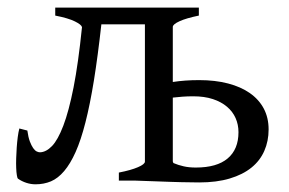

<svg xmlns="http://www.w3.org/2000/svg" viewBox="-20 -474 759 504"><path d="M433.6 -50.8Q433.6 -48.3 435.5 -45.9Q448.2 -40.5 462.2 -37.4Q476.1 -34.2 494.1 -34.2Q549.3 -34.2 577.6 -58.1Q606 -82 606 -127Q606 -147 598.4 -164.1Q590.8 -181.2 575.9 -193.8Q561 -206.5 538.8 -213.9Q516.6 -221.2 487.3 -221.2Q471.7 -221.2 458.7 -220.2Q445.8 -219.2 433.6 -217.8ZM685.1 -134.3Q685.1 -103.5 673.8 -77.9Q662.6 -52.2 639.9 -33.9Q617.2 -15.6 583 -5.4Q548.8 4.9 502.9 4.9Q494.1 4.9 481.9 4.6Q469.7 4.4 456.1 4.2Q442.4 3.9 428 3.4Q413.6 2.9 399.9 2.4Q367.7 1.5 332 0H292V-21Q324.2 -27.3 342.3 -35.2Q360.4 -43 360.4 -49.8V-410.2H246.1Q236.8 -326.7 226.6 -263.2Q216.3 -199.7 204.3 -152.8Q192.4 -106 178.5 -75Q164.6 -43.9 148.4 -24.9Q132.3 -5.9 113.8 2Q95.2 9.8 73.2 9.8Q61 9.8 49.1 5.9Q37.1 2 27.3 -4.9Q25.4 -6.3 24.2 -14.2Q22.9 -22 22.5 -33.4Q22 -44.9 22.5 -58.8Q22.9 -72.8 23.9 -86.9Q24.9 -101.1 26.6 -114.3Q28.3 -127.4 30.8 -136.7L51.8 -131.3Q54.2 -113.8 58.3 -102.8Q62.5 -91.8 67.1 -85.2Q71.8 -78.6 76.4 -76.4Q81.1 -74.2 85 -74.2Q101.1 -74.7 116.5 -90.6Q131.8 -106.4 146.2 -144Q160.6 -181.6 173.1 -244.6Q185.5 -307.6 195.3 -403.3H194.8Q193.8 -409.2 176.8 -417.7Q159.7 -426.3 125 -433.1V-454.1H502V-433.1Q468.8 -426.3 451.2 -418.2Q433.6 -410.2 433.6 -403.3V-258.8Q449.2 -261.2 466.8 -262.5Q484.4 -263.7 502.9 -263.7Q544.9 -263.7 578.6 -254.9Q612.3 -246.1 636 -229.5Q659.7 -212.9 672.4 -189Q685.1 -165 685.1 -134.3Z"/></svg>

Font: Noto Serif Devanagari
Style: Regular
Weight: 400
Designer: Monotype Design Team
Foundry: Monotype Imaging Inc.
Version: Version 1.01